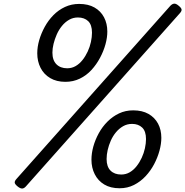

<svg xmlns="http://www.w3.org/2000/svg" viewBox="-20 -1037 1039 1077"><path d="M347 -578Q297 -578 261.5 -599Q226 -620 207.5 -656.5Q189 -693 189 -738Q189 -774 200 -812Q211 -850 231 -886.5Q251 -923 279.5 -952Q308 -981 344.5 -998Q381 -1015 424 -1015Q475 -1015 510 -995Q545 -975 563.5 -940Q582 -905 582 -860Q582 -826 571.5 -788Q561 -750 541 -712.5Q521 -675 493 -644.5Q465 -614 428 -596Q391 -578 347 -578ZM357 -654Q383 -654 404.5 -666.5Q426 -679 443 -700.5Q460 -722 472 -748Q484 -774 490 -801.5Q496 -829 496 -854Q496 -898 474.5 -918.5Q453 -939 417 -939Q390 -939 367.5 -926Q345 -913 327.5 -891.5Q310 -870 298.5 -844Q287 -818 280.5 -791.5Q274 -765 274 -742Q274 -699 296.5 -676.5Q319 -654 357 -654ZM125 9Q115 20 104.5 20.5Q94 21 79 9Q63 -4 62.5 -13Q62 -22 73 -34L936 -1005Q947 -1016 957.5 -1016.5Q968 -1017 982 -1005Q997 -993 998.5 -984Q1000 -975 989 -963ZM651 19Q600 19 565 -2Q530 -23 511.5 -59.5Q493 -96 493 -141Q493 -177 503.5 -215Q514 -253 534 -289.5Q554 -326 583 -355Q612 -384 648 -401Q684 -418 727 -418Q778 -418 813 -398Q848 -378 866.5 -343.5Q885 -309 885 -264Q885 -230 874.5 -191.5Q864 -153 844.5 -116Q825 -79 796.5 -48.5Q768 -18 731.5 0.5Q695 19 651 19ZM660 -58Q686 -58 707.5 -70.5Q729 -83 746 -104.5Q763 -126 775 -152Q787 -178 793 -205.5Q799 -233 799 -257Q799 -301 777.5 -321.5Q756 -342 721 -342Q693 -342 670.5 -329Q648 -316 630.5 -295Q613 -274 601.5 -248Q590 -222 584 -195.5Q578 -169 578 -145Q578 -102 600 -80Q622 -58 660 -58Z"/></svg>

Font: Playwrite MX
Style: Regular
Weight: 400
Designer: Veronika Burian, José Scaglione
Foundry: TypeTogether
Version: Version 1.002